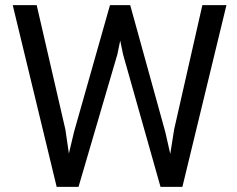

<svg xmlns="http://www.w3.org/2000/svg" viewBox="-20 -731 927 751"><path d="M235.8 -224.1 249.5 -130.4 269.5 -214.8 410.2 -710.9H489.3L626.5 -214.8L646 -128.9L661.1 -224.6L771.5 -710.9H865.7L693.4 0H607.9L461.4 -518.1L450.2 -572.3L439 -518.1L287.1 0H201.7L29.8 -710.9H123.5Z"/></svg>

Font: f72954
Style: 9700840
Weight: 400
Designer: Google
Version: Version 2.137; 2017